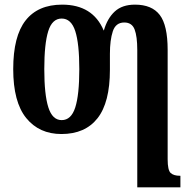

<svg xmlns="http://www.w3.org/2000/svg" viewBox="-20 -568 822 828"><path d="M572 -352Q572 -411 560.5 -441Q549 -471 516 -471Q479 -471 466.5 -433Q454 -395 454 -336V-267Q454 -126 400.5 -58Q347 10 245 10Q149 10 93 -59Q37 -128 37 -270Q37 -412 90.5 -480Q144 -548 248 -548Q380 -548 427 -437H428Q443 -489 475 -518.5Q507 -548 562 -548Q635 -548 669 -503.5Q703 -459 703 -353V119Q703 166 716 178Q729 190 756 190H758V240H572ZM246 -50Q287 -50 304.5 -104.5Q322 -159 322 -270Q322 -380 304.5 -434Q287 -488 246 -488Q205 -488 188 -433.5Q171 -379 171 -270Q171 -160 188.5 -105Q206 -50 246 -50Z"/></svg>

Font: Noto Serif ExtraCondensed
Style: Bold
Weight: 700
Width: 2
Designer: Monotype Design Team
Foundry: Monotype Imaging Inc.
Version: Version 2.014; ttfautohint (v1.8.4.7-5d5b)